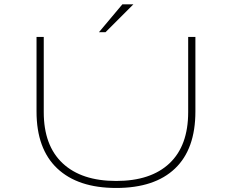

<svg xmlns="http://www.w3.org/2000/svg" viewBox="-20 -874 1090 904"><path d="M446 -722.5 556 -853.5H608L477 -722.5ZM527 11Q347 11 249.5 -81Q152 -173 152 -349V-700H186V-346Q186 -188.5 275 -105.2Q364 -22 527 -22Q690 -22 778 -105Q866 -188 866 -346V-700H900V-349Q900 -172 804 -80.5Q708 11 527 11Z"/></svg>

Font: League Mono Extended Thin
Style: Regular
Weight: 100
Width: 9
Designer: Tyler Finck
Foundry: The League of Moveable Type / Tyler Finck
Version: Version 2.210